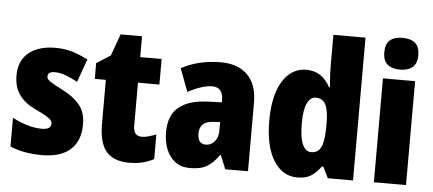

<svg xmlns="http://www.w3.org/2000/svg" viewBox="-52 -892 2297 1018"><g transform="rotate(5 1097.0 -383.0)"><path d="M404 -170Q404 -84 352.5 -37Q301 10 201 10Q155 10 113.5 3Q72 -4 31 -21V-174Q68 -154 109.5 -141.5Q151 -129 187 -129Q237 -129 237 -160Q237 -170 230.5 -178.5Q224 -187 204 -199Q184 -211 143 -230Q87 -257 58.5 -298Q30 -339 30 -400Q30 -478 81.5 -520.5Q133 -563 225 -563Q271 -563 312 -551Q353 -539 397 -516L353 -393Q323 -410 291 -422Q259 -434 232 -434Q194 -434 194 -409Q194 -399 200 -392Q206 -385 224.5 -374Q243 -363 282 -343Q339 -314 371.5 -275Q404 -236 404 -170Z M719 -133Q737 -133 756 -138.5Q775 -144 796 -152V-21Q768 -6 736.5 2Q705 10 665 10Q584 10 544 -35Q504 -80 504 -182V-417H445V-501L519 -548L561 -664H675V-553H789V-417H675V-187Q675 -133 719 -133Z M1105 -563Q1194 -563 1245.5 -513Q1297 -463 1297 -363V0H1176L1146 -73H1142Q1113 -30 1079 -10Q1045 10 988 10Q941 10 909.5 -14Q878 -38 862 -78.5Q846 -119 846 -169Q846 -258 898 -301.5Q950 -345 1049 -349L1127 -352V-364Q1127 -432 1069 -432Q1017 -432 940 -391L894 -513Q937 -537 990 -550Q1043 -563 1105 -563ZM1093 -245Q1018 -242 1018 -177Q1018 -121 1062 -121Q1089 -121 1108 -143Q1127 -165 1127 -200V-247Z M1560 10Q1480 10 1433 -66Q1386 -142 1386 -277Q1386 -413 1433 -488Q1480 -563 1559 -563Q1602 -563 1633 -542.5Q1664 -522 1686 -482H1691Q1688 -515 1686.5 -544.5Q1685 -574 1685 -595V-760H1856V0H1722L1693 -59H1685Q1660 -25 1632.5 -7.5Q1605 10 1560 10ZM1621 -130Q1658 -130 1673.5 -161.5Q1689 -193 1690 -263V-290Q1690 -356 1674.5 -388Q1659 -420 1621 -420Q1592 -420 1575.5 -384.5Q1559 -349 1559 -278Q1559 -202 1575.5 -166Q1592 -130 1621 -130Z M2052 -776Q2096 -776 2119.5 -756Q2143 -736 2143 -691Q2143 -647 2119 -627Q2095 -607 2052 -607Q2010 -607 1986 -627Q1962 -647 1962 -691Q1962 -736 1985 -756Q2008 -776 2052 -776ZM2138 -553V0H1967V-553Z"/></g></svg>

Font: Noto Sans Lao Looped Condensed Black
Style: Regular
Weight: 900
Width: 3
Designer: Mark Frömberg, Ben Mitchell
Foundry: The Fontpad Ltd
Version: Version 1.002; ttfautohint (v1.8.4.7-5d5b)